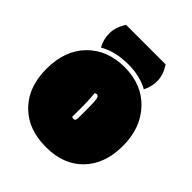

<svg xmlns="http://www.w3.org/2000/svg" viewBox="-200 -828 966 966"><g transform="rotate(45 283.0 -345.0)"><path d="M89.8 -55.7Q162.6 15.1 287.1 15.1Q411.6 15.1 484.1 -60.1Q556.6 -135.3 556.6 -262.9Q556.6 -390.6 481.4 -470.2Q405.8 -549.8 283.2 -549.8Q160.6 -549.8 85.2 -473.4Q9.8 -397 9.8 -264.9Q9.8 -132.8 89.8 -55.7ZM137.2 -705.1Q107.4 -660.6 107.4 -616.2Q107.4 -571.8 128.4 -534.7Q190.9 -572.8 287.1 -572.8Q368.2 -572.8 429.2 -539.1Q448.2 -574.7 448.2 -616.7Q448.2 -658.7 418.5 -705.1ZM272.5 -272Q272.5 -301.3 268.1 -349.6Q272.9 -354.5 279.8 -354.5Q290.5 -354.5 294.4 -339.1Q298.3 -323.7 298.3 -276.9V-207Q298.3 -193.8 294.9 -188.5Q291.5 -183.1 283.7 -183.1Q275.9 -183.1 272.5 -186.5Z"/></g></svg>

Font: Friends & Family
Style: Regular
Weight: 400
Designer: Sarang Kulkarni, Maithili Shingre, Noopur Datye
Foundry: Ek Type
Version: Version 1.000;hotconv 1.0.117;makeotfexe 2.5.65602